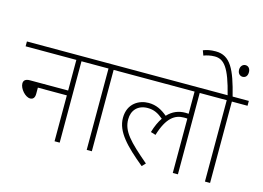

<svg xmlns="http://www.w3.org/2000/svg" viewBox="-114 -1112 1830 1338"><g transform="rotate(15 800.5 -443.0)"><path d="M0 -622V-587H366V-366H91C57 -366 45 -352 45 -331C45 -295 88 -244 124 -244C143 -244 157 -256 157 -286V-331H366V0H403V-587H516V-622Z M635 -587H748V-622H501V-587H598V0H635Z M733 -587H1219V-427C1212 -428 1204 -428 1196 -428C1147 -428 1104 -411 1068 -372C1027 -406 986 -428 931 -428C864 -428 784 -387 784 -281C784 -181 867 -97 997 10L1021 -15C880 -135 822 -195 822 -281C822 -346 863 -392 934 -392C979 -392 1010 -376 1047 -345C1028 -317 1011 -281 998 -236L1034 -225C1074 -358 1131 -393 1194 -393C1204 -393 1212 -393 1219 -392V0H1256V-587H1369V-622H733Z M1488 -587H1601V-622H1484C1438 -806 1396 -896 1290 -896C1251 -896 1225 -890 1200 -880L1213 -845C1233 -853 1262 -860 1292 -860C1359 -860 1401 -810 1448 -622H1354V-587H1451V0H1488ZM1479 -815C1479 -788 1496 -773 1515 -773C1535 -773 1550 -787 1550 -815C1550 -839 1537 -857 1515 -857C1495 -857 1479 -840 1479 -815Z"/></g></svg>

Font: Noto Sans Devanagari UI ExtraLight
Style: Regular
Weight: 200
Designer: Jelle Bosma - Monotype Design Team
Foundry: Monotype Imaging Inc.
Version: Version 2.003